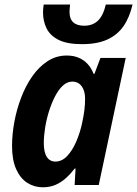

<svg xmlns="http://www.w3.org/2000/svg" viewBox="-20 -794 589 824"><path d="M163.6 9.8Q127 9.8 96.9 -9.5Q66.9 -28.8 49.3 -68.1Q31.7 -107.4 31.7 -168Q31.7 -216.8 41.5 -270.3Q51.3 -323.7 70.6 -374.5Q89.8 -425.3 118.2 -466.1Q146.5 -506.8 183.8 -531.2Q221.2 -555.7 266.6 -555.7Q294.9 -555.7 316.9 -546.6Q338.9 -537.6 355.2 -520.3Q371.6 -502.9 381.8 -477.1H385.3L411.1 -545.4H519.5L403.8 0H300.3L304.2 -70.8H300.8Q282.2 -46.9 262 -28.8Q241.7 -10.7 217.8 -0.5Q193.8 9.8 163.6 9.8ZM217.8 -100.6Q246.1 -100.6 268.8 -125Q291.5 -149.4 307.6 -187.3Q323.7 -225.1 332 -264.2Q339.4 -297.4 342.3 -322.3Q345.2 -347.2 345.2 -370.6Q345.2 -403.8 330.6 -423.8Q315.9 -443.8 290 -443.8Q268.6 -443.8 250 -426.8Q231.4 -409.7 216.6 -381.1Q201.7 -352.5 190.7 -317.9Q179.7 -283.2 173.8 -247.1Q168 -210.9 168 -179.7Q168 -140.6 180.9 -120.6Q193.8 -100.6 217.8 -100.6ZM332 -604.5Q267.6 -604.5 231.2 -623Q194.8 -641.6 179.7 -672.6Q164.6 -703.6 164.6 -741.2Q164.6 -748.5 165.5 -757.6Q166.5 -766.6 167.5 -774.4H280.8Q279.8 -765.1 279.1 -757.3Q278.3 -749.5 278.3 -742.7Q278.3 -712.9 294.4 -698.2Q310.5 -683.6 341.3 -683.6Q377.4 -683.6 400.1 -705.1Q422.9 -726.6 434.1 -774.4H548.8Q536.1 -719.2 509.8 -681.4Q483.4 -643.6 439.9 -624Q396.5 -604.5 332 -604.5Z"/></svg>

Font: Open Sans SemiCondensed
Style: Bold Italic
Weight: 700
Width: 4
Italic angle: -12°
Designer: Monotype Design Team
Foundry: Monotype Imaging Inc.
Version: Version 3.003